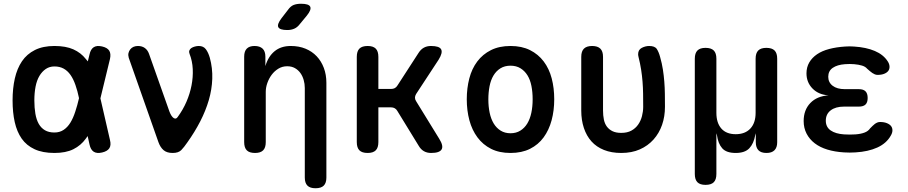

<svg xmlns="http://www.w3.org/2000/svg" viewBox="-20 -805 4840 1023"><path d="M566 -59Q573 -31 562.5 -15Q552 1 524 7.5Q496 14 479.5 3.5Q463 -7 457 -35L447 -80L437 -66Q411 -30 371 -10Q331 10 270 10Q207 10 164 -10Q121 -30 95.5 -66.5Q70 -103 58.5 -154.5Q47 -206 47 -270Q47 -334 59 -387Q71 -440 97 -478.5Q123 -517 166 -538.5Q209 -560 270 -560Q331 -560 371 -542Q411 -524 437 -491Q443 -485 448 -478L457 -515Q463 -543 479.5 -553.5Q496 -564 524 -557.5Q552 -551 562 -535Q572 -519 566 -491L515 -281ZM401 -282Q393 -321 382 -352Q371 -384 355.5 -406Q340 -428 319 -439.5Q298 -451 270 -451Q244 -451 224 -437.5Q204 -424 190 -400.5Q176 -377 169.5 -343.5Q163 -310 163 -270Q163 -231 168.5 -199Q174 -167 186.5 -145Q199 -123 219.5 -111Q240 -99 270 -99Q298 -99 319 -113Q340 -127 355 -151.5Q370 -176 381 -210Q392 -243 401 -282Z M824 -48 666 -497Q662 -511 664.5 -522Q667 -533 674 -542Q681 -551 691.5 -555.5Q702 -560 715 -560Q737 -560 752 -549Q767 -538 774 -518L883 -210Q893 -184 905.5 -176Q918 -168 927 -182Q955 -220 973.5 -263Q992 -306 1000.5 -350Q1009 -394 1007 -437Q1005 -480 990 -518Q986 -528 989 -536Q992 -544 999.5 -549Q1007 -554 1018 -557Q1029 -560 1039 -560Q1064 -560 1077 -542.5Q1090 -525 1098 -497Q1113 -442 1111 -385Q1109 -328 1092.5 -271.5Q1076 -215 1047 -158.5Q1018 -102 978 -46Q961 -21 946 -5.5Q931 10 900 10Q869 10 851.5 -5Q834 -20 824 -48Z M1396 -316V-48Q1396 -18 1382 -4Q1368 10 1339 10Q1309 10 1295 -4Q1281 -18 1281 -48V-503Q1281 -532 1295 -546Q1309 -560 1336 -560Q1364 -560 1379 -546Q1394 -532 1394 -503V-453Q1409 -504 1443 -532Q1477 -560 1529 -560Q1573 -560 1608 -545.5Q1643 -531 1667.5 -505Q1692 -479 1705.5 -443Q1719 -407 1719 -364V141Q1719 170 1705 184Q1691 198 1661 198Q1632 198 1618 184Q1604 170 1604 141V-336Q1604 -358 1598 -379Q1592 -400 1580.5 -416Q1569 -432 1551.5 -442Q1534 -452 1510 -452Q1484 -452 1463 -439Q1442 -426 1427.5 -406.5Q1413 -387 1404.5 -363Q1396 -339 1396 -316ZM1577 -676Q1564 -659 1547.5 -652Q1531 -645 1511 -645Q1471 -645 1463 -660Q1455 -675 1480 -708L1514 -752Q1528 -772 1544.5 -778.5Q1561 -785 1584 -785Q1626 -785 1633 -769Q1640 -753 1615 -722Z M1939 10Q1909 10 1895 -4Q1881 -18 1881 -48V-502Q1881 -532 1895 -546Q1909 -560 1939 -560Q1968 -560 1982 -546Q1996 -532 1996 -502V-331H2063Q2075 -331 2083.5 -335.5Q2092 -340 2098 -350L2210 -523Q2222 -542 2238.5 -551Q2255 -560 2276 -560Q2321 -560 2330.5 -542Q2340 -524 2317 -487L2197 -304Q2191 -294 2191 -284.5Q2191 -275 2197 -266L2320 -66Q2344 -28 2333 -9Q2322 10 2277 10Q2255 10 2238.5 0.5Q2222 -9 2211 -28L2097 -214Q2092 -223 2083.5 -228Q2075 -233 2064 -233H1996V-48Q1996 -18 1982 -4Q1968 10 1939 10Z M2700 10Q2640 10 2596.5 -12Q2553 -34 2524 -73Q2495 -112 2481 -164Q2467 -216 2467 -276Q2467 -335 2480.5 -387Q2494 -439 2523 -477.5Q2552 -516 2596 -538Q2640 -560 2700 -560Q2760 -560 2804 -538Q2848 -516 2877 -477.5Q2906 -439 2919.5 -387.5Q2933 -336 2933 -276Q2933 -216 2919 -164Q2905 -112 2876.5 -73Q2848 -34 2804 -12Q2760 10 2700 10ZM2700 -95Q2730 -95 2752.5 -109Q2775 -123 2789.5 -147Q2804 -171 2811 -204Q2818 -237 2818 -276Q2818 -314 2811.5 -347Q2805 -380 2790.5 -403.5Q2776 -427 2753.5 -441Q2731 -455 2700 -455Q2669 -455 2646.5 -441Q2624 -427 2609.5 -403Q2595 -379 2588.5 -346Q2582 -313 2582 -275Q2582 -237 2589 -204Q2596 -171 2610.5 -147Q2625 -123 2647.5 -109Q2670 -95 2700 -95Z M3077 -502Q3077 -532 3091.5 -546Q3106 -560 3135 -560Q3164 -560 3178.5 -546Q3193 -532 3193 -502V-216Q3193 -190 3197.5 -168Q3202 -146 3213.5 -130.5Q3225 -115 3243.5 -106Q3262 -97 3290 -97Q3322 -97 3344 -109Q3366 -121 3380 -141Q3394 -161 3400.5 -186Q3407 -211 3407 -236Q3407 -273 3406.5 -305.5Q3406 -338 3403.5 -370Q3401 -402 3396 -434Q3391 -466 3382 -502Q3381 -506 3380.5 -509.5Q3380 -513 3380 -516Q3380 -540 3399.5 -550Q3419 -560 3439 -560Q3469 -560 3479.5 -544Q3490 -528 3497 -502Q3507 -467 3512 -434.5Q3517 -402 3519.5 -370Q3522 -338 3522.5 -305Q3523 -272 3523 -236Q3523 -184 3507.5 -139.5Q3492 -95 3462 -61.5Q3432 -28 3389 -9Q3346 10 3290 10Q3238 10 3198 -6Q3158 -22 3131.5 -51.5Q3105 -81 3091 -123Q3077 -165 3077 -216Z M3739 180Q3710 180 3696 166Q3682 152 3682 122V-492Q3682 -522 3696 -536Q3710 -550 3739 -550Q3769 -550 3783 -536Q3797 -522 3797 -492V-204Q3797 -150 3823.5 -120Q3850 -90 3900 -90Q3950 -90 3978 -120Q4006 -150 4006 -204V-492Q4006 -522 4020 -536Q4034 -550 4063 -550Q4093 -550 4107 -536Q4121 -522 4121 -492V-47Q4121 -19 4106.5 -4.5Q4092 10 4064 10Q4035 10 4021 -4.5Q4007 -19 4007 -47V-85Q4007 -95 4006.5 -95Q4006 -95 4004 -85Q3996 -40 3972.5 -15Q3949 10 3900 10Q3850 10 3828 -15Q3806 -40 3800 -85L3797 -95V122Q3797 152 3783 166Q3769 180 3739 180Z M4710 -478Q4719 -464 4719.5 -450.5Q4720 -437 4713 -427.5Q4706 -418 4691.5 -412Q4677 -406 4656 -406Q4648 -406 4641 -409Q4634 -412 4628 -416Q4622 -420 4615 -426Q4608 -432 4600 -439Q4591 -450 4573 -455.5Q4555 -461 4531 -463Q4519 -464 4507 -464Q4495 -464 4482 -463Q4441 -460 4417 -443.5Q4393 -427 4393 -396Q4393 -366 4416.5 -348Q4440 -330 4481 -330H4556Q4580 -330 4591.5 -318.5Q4603 -307 4603 -283Q4603 -259 4591.5 -248Q4580 -237 4556 -237H4477Q4432 -237 4406 -217Q4380 -197 4380 -162Q4380 -128 4406 -110Q4432 -92 4477 -89Q4492 -88 4507.5 -88Q4523 -88 4538 -89Q4566 -91 4586 -98.5Q4606 -106 4616 -121L4629 -134Q4635 -140 4641 -144.5Q4647 -149 4654 -152Q4661 -155 4669 -155Q4690 -155 4705 -149Q4720 -143 4727.5 -133.5Q4735 -124 4735 -110.5Q4735 -97 4726 -82Q4703 -41 4654.5 -19Q4606 3 4538 7Q4523 8 4507.5 8Q4492 8 4477 7Q4428 4 4388.5 -8Q4349 -20 4321 -41.5Q4293 -63 4277.5 -93Q4262 -123 4262 -160Q4262 -219 4297.5 -256Q4333 -293 4395 -297Q4342 -300 4309.5 -333Q4277 -366 4277 -414Q4277 -447 4292 -472.5Q4307 -498 4333.5 -516Q4360 -534 4398 -544Q4436 -554 4482 -557Q4495 -558 4507 -558Q4519 -558 4531 -557Q4595 -553 4641 -533.5Q4687 -514 4710 -478Z"/></svg>

Font: Maple Mono NL SemiBold
Style: Regular
Weight: 600
Monospace: yes
Designer: subframe7536
Version: Version 7.000